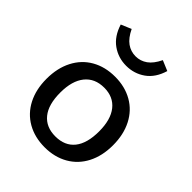

<svg xmlns="http://www.w3.org/2000/svg" viewBox="-212 -876 1006 1006"><g transform="rotate(45 290.5 -373.5)"><path d="M44 -254Q44 -333 74.5 -392.5Q105 -452 161 -484Q217 -516 291 -516Q364 -516 420 -484Q476 -452 506.5 -392.5Q537 -333 537 -254Q537 -175 506.5 -116Q476 -57 420 -25Q364 7 291 7Q217 7 161 -25Q105 -57 74.5 -116Q44 -175 44 -254ZM434 -254Q434 -341 396.5 -388Q359 -435 291 -435Q222 -435 184 -388Q146 -341 146 -254Q146 -165 183.5 -119Q221 -73 290 -73Q360 -73 397 -119Q434 -165 434 -254ZM118 -730 175 -754Q197 -708 226 -687.5Q255 -667 291 -667Q326 -667 355 -687.5Q384 -708 406 -754L463 -730Q443 -663 396.5 -630Q350 -597 291 -597Q232 -597 185.5 -630Q139 -663 118 -730Z"/></g></svg>

Font: Muli SemiBold
Style: Regular
Weight: 600
Designer: Vernon Adams
Foundry: Vernon Adams
Version: Version 2.000